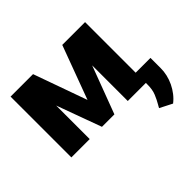

<svg xmlns="http://www.w3.org/2000/svg" viewBox="-168 -774 1218 1218"><g transform="rotate(-45 441.0 -165.0)"><path d="M256.7 -545.5 385.3 -185.4 518.8 -545.5H723.4V-91.6H856.2V-1.1Q856.5 29.1 849.4 59.7Q842.3 90.2 828.7 118.6Q815 147 795.8 171.7Q776.6 196.4 752.8 214.8L669.4 172.2Q672.2 166.9 675.1 161.8Q677.9 156.6 681.1 151.3Q688.9 138.1 696 123.8Q703.1 109.4 710.2 92.3Q717 76 720.3 55.8Q723.7 35.5 723.4 10.7V0H561.1V-319.6L441.1 0H329.5L219.5 -300.8V0H55V-545.5Z"/></g></svg>

Font: Inter P Extra Bold
Style: Regular
Weight: 800
Designer: Rasmus Andersson
Foundry: rsms
Version: Version 3.018;git-588b23468